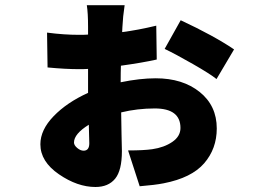

<svg xmlns="http://www.w3.org/2000/svg" viewBox="-20 -665 1040 759"><path d="M905.3 -469.7 835.9 -352.5Q810.5 -373 742.2 -412.1Q673.8 -451.2 630.9 -471.7L694.3 -585Q826.2 -523.4 905.3 -469.7ZM310.5 -69.3Q333 -69.3 333 -98.6Q333 -109.4 331.1 -171.9Q272.5 -135.7 272.5 -101.6Q272.5 -90.8 285.2 -80.1Q297.9 -69.3 310.5 -69.3ZM597.7 -563.5 599.6 -429.7Q543 -417 458 -405.3Q457 -382.8 457 -339.8Q533.2 -355.5 595.7 -355.5Q702.1 -355.5 769.5 -301.3Q836.9 -247.1 836.9 -157.2Q836.9 -77.1 787.1 -19.5Q737.3 38.1 627 59.6Q592.8 66.4 532.2 71.3L486.3 -70.3Q547.9 -70.3 582 -75.2Q628.9 -82 661.1 -104Q693.4 -126 693.4 -159.2Q693.4 -236.3 591.8 -236.3Q523.4 -236.3 459 -220.7Q459 -189.5 460.4 -135.7Q461.9 -82 461.9 -67.4Q461.9 8.8 435.1 41.5Q408.2 74.2 357.4 74.2Q286.1 74.2 212.9 23.9Q139.6 -26.4 139.6 -94.7Q139.6 -151.4 191.9 -205.6Q244.1 -259.8 328.1 -297.9V-333V-392.6Q316.4 -391.6 293 -391.6Q238.3 -391.6 168 -398.4L166 -536.1Q232.4 -527.3 293 -527.3Q316.4 -527.3 328.1 -528.3V-559.6Q328.1 -613.3 323.2 -644.5H472.7Q465.8 -599.6 463.9 -558.6L462.9 -538.1Q524.4 -545.9 597.7 -563.5Z"/></svg>

Font: GenEi Gothic M Heavy
Style: Regular
Weight: 800
Designer: o_tamon (Modified); [Source Han Sans]
Ryoko NISHIZUKA  (kana & ideographs); Paul D. Hunt (Latin, Greek & Cyrillic); Wenl
Version: Version 1.1a;Original Version 1.004